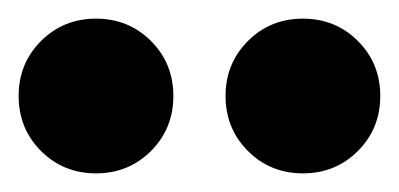

<svg xmlns="http://www.w3.org/2000/svg" viewBox="-149 -746 428 206"><path d="M176 -560Q141 -560 117 -584Q93 -608 93 -643Q93 -678 117 -702Q141 -726 176 -726Q211 -726 235 -702Q259 -678 259 -643Q259 -608 235 -584Q211 -560 176 -560ZM-46 -560Q-81 -560 -105 -584Q-129 -608 -129 -643Q-129 -678 -105 -702Q-81 -726 -46 -726Q-11 -726 13 -702Q37 -678 37 -643Q37 -608 13 -584Q-11 -560 -46 -560Z"/></svg>

Font: Rethink Sans
Style: Bold Italic
Weight: 700
Italic angle: -10°
Designer: The Rethink Sans project authors (Hans Thiessen). DM Sans designed by Colophon Foundry.
Foundry: Rethink Communications LLC
Version: Version 1.001